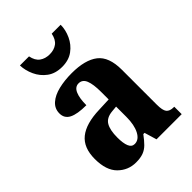

<svg xmlns="http://www.w3.org/2000/svg" viewBox="-223 -871 987 987"><g transform="rotate(-45 270.5 -377.5)"><path d="M175 10Q118 10 77.5 -30Q37 -70 37 -153Q37 -235 85.5 -274Q134 -313 232 -316L304 -319V-374Q304 -429 292.5 -458Q281 -487 253 -487Q227 -487 214.5 -458.5Q202 -430 202 -379Q137 -379 105.5 -395Q74 -411 74 -447Q74 -482 100 -505Q126 -528 169.5 -538.5Q213 -549 265 -549Q362 -549 411 -511Q460 -473 460 -379V-125Q460 -84 471.5 -69Q483 -54 513 -54H516V0H333L313 -67H304Q284 -40 267 -23Q250 -6 228.5 2Q207 10 175 10ZM237 -62Q268 -62 286.5 -97.5Q305 -133 305 -191V-266L273 -263Q230 -259 213.5 -231Q197 -203 197 -149Q197 -107 206.5 -84.5Q216 -62 237 -62ZM254 -606Q205 -606 172.5 -630Q140 -654 123 -691Q106 -728 105 -765H171Q178 -729 200 -713Q222 -697 254 -697Q286 -697 307.5 -713Q329 -729 336 -765H401Q401 -728 384 -691Q367 -654 334.5 -630Q302 -606 254 -606Z"/></g></svg>

Font: Noto Serif Bengali Condensed ExtraBold
Style: Regular
Weight: 800
Width: 3
Designer: Juan Bruce, Universal Thirst, Indian Type Foundry and the Monotype Design Team.
Foundry: Monotype Imaging Inc.
Version: Version 2.003; ttfautohint (v1.8.4.7-5d5b)